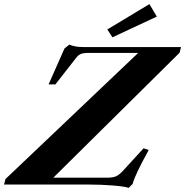

<svg xmlns="http://www.w3.org/2000/svg" viewBox="-82 -890 894 926"><path d="M460.4 -710 435.5 -748 638.7 -870.1 674.3 -810.1ZM538.6 16.1Q520 9.3 462.9 4.6Q405.8 0 342.8 0H-62.5L-55.7 -26.4L584.5 -634.8H346.7Q319.8 -634.8 307.6 -629.6Q295.4 -624.5 284.7 -610.4L185.1 -482.9H152.3L229 -656.2L252.4 -674.8Q280.3 -663.1 316.9 -663.1H791L784.2 -635.7L175.3 -33.2H438Q462.9 -33.2 478 -40Q493.2 -46.9 509.8 -64.9L610.4 -174.8L635.3 -166.5Q568.4 -45.9 557.6 -2.9Z"/></svg>

Font: Elstob 18pt ExtraBold
Style: Italic
Weight: 800
Italic angle: -20°
Designer: Peter S. Baker
Version: Version 1.015